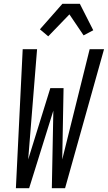

<svg xmlns="http://www.w3.org/2000/svg" viewBox="-20 -995 570 1015"><path d="M64 0 100 -735H176L129 -152L246 -529H316L309 -152L454 -735H530L324 0H254L262 -410L134 0ZM235 -803 191 -840 310 -975H402L473 -835L422 -808L347 -919Z"/></svg>

Font: Iosevka
Style: Italic
Weight: 400
Italic angle: -9°
Monospace: yes
Designer: Belleve Invis
Foundry: Belleve Invis
Version: Version 32.5.0; ttfautohint (v1.8.4)